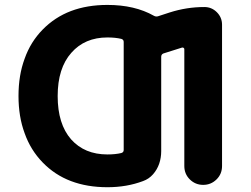

<svg xmlns="http://www.w3.org/2000/svg" viewBox="-20 -785 1040 795"><path d="M424.8 -9.8Q340.8 -9.8 273.9 -35.2Q207 -60.5 156.7 -112.3Q106.4 -164.1 82 -233.4Q56.6 -301.8 56.6 -387.7Q56.6 -473.6 82 -542Q106.4 -611.3 156.7 -662.6Q207 -713.9 273.9 -739.3Q340.8 -764.6 424.8 -764.6Q538.1 -764.6 617.2 -719.7Q626 -714.8 634.8 -717.8L682.6 -733.4Q752.9 -755.9 826.2 -755.9Q856.4 -755.9 877.9 -734.4Q899.4 -712.9 899.4 -682.6V-97.7Q899.4 -64.5 876.5 -42Q853.5 -19.5 821.3 -19.5Q789.1 -19.5 766.1 -42Q743.2 -64.5 743.2 -97.7V-581.1Q743.2 -585 740.2 -586.9Q737.3 -588.9 733.4 -587.9L656.2 -563.5Q647.5 -559.6 647.5 -549.8V-159.2Q647.5 -131.8 639.2 -107.4Q630.9 -83 613.8 -63.5Q596.7 -43.9 572.3 -35.2Q504.9 -9.8 424.8 -9.8ZM424.8 -629.9Q331.1 -629.9 275.4 -566.4Q218.8 -502.9 218.8 -387.2Q218.8 -271.5 274.4 -208Q330.1 -145.5 424.8 -145.5Q458 -145.5 482.4 -151.4Q492.2 -154.3 492.2 -164.1V-611.3Q492.2 -621.1 482.4 -624Q458 -629.9 424.8 -629.9Z"/></svg>

Font: Rounded-X Mgen+ 2m bold
Style: Bold
Weight: 700
Designer: [Source Han Sans]
Ryoko NISHIZUKA  (kana & ideographs); Paul D. Hunt (Latin, Greek & Cyrillic); Wenlong ZHANG  (bopomofo
Version: Version 1.059.20150602